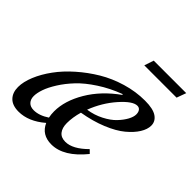

<svg xmlns="http://www.w3.org/2000/svg" viewBox="-169 -770 926 926"><g transform="rotate(45 294.5 -306.5)"><path d="M354 -575.7 370.1 -624H591.8L574.2 -575.7ZM83 11.2Q40.5 11.2 18.8 -11Q-2.9 -33.2 -2.9 -71.3Q-2.9 -106.9 14.9 -149.9Q32.7 -192.9 64 -235.8Q95.2 -278.8 140.6 -318.8Q186 -358.9 237.8 -389.9Q289.6 -420.9 352.1 -439.5Q414.6 -458 477.1 -458Q532.7 -458 558.1 -440.4Q583.5 -422.9 583.5 -394Q583.5 -368.7 565.9 -340.3Q548.3 -312 514.9 -284.2Q481.4 -256.3 425.3 -233.2Q369.1 -210 299.3 -198.2Q286.6 -153.8 286.6 -114.7Q286.6 -82.5 301.3 -64Q315.9 -45.4 345.2 -45.4Q395 -45.4 453.6 -104L470.2 -87.4Q390.1 11.2 306.6 11.2Q240.7 11.2 215.8 -44.9Q150.4 11.2 83 11.2ZM468.3 -414.6Q437 -414.6 387.7 -358.9Q338.4 -303.2 310.1 -229.5Q353 -235.8 389.9 -254.9Q426.8 -273.9 448.5 -296.9Q470.2 -319.8 482.2 -342Q494.1 -364.3 494.1 -380.9Q494.1 -396.5 487.3 -405.5Q480.5 -414.6 468.3 -414.6ZM81.5 -94.2Q81.5 -71.8 94 -58.6Q106.4 -45.4 129.9 -45.4Q166.5 -45.4 207 -72.3Q203.1 -90.8 203.1 -111.3Q203.1 -183.6 249.3 -261.7Q295.4 -339.8 380.4 -400.4L377.9 -403.8Q315.4 -380.4 263.4 -346.4Q211.4 -312.5 178.7 -277.8Q146 -243.2 123.3 -207Q100.6 -170.9 91.1 -142.8Q81.5 -114.7 81.5 -94.2Z"/></g></svg>

Font: Elstob 8pt Medium
Style: Italic
Weight: 500
Italic angle: -20°
Designer: Peter S. Baker
Version: Version 1.015